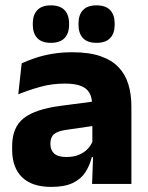

<svg xmlns="http://www.w3.org/2000/svg" viewBox="-20 -704 567 735"><path d="M332.5 0 337 -123 333.5 -130.5V-284L332.5 -304Q332.5 -345 308.5 -364.5Q284.5 -384 228 -384Q178.5 -384 134 -371.5Q89.5 -359 50 -343L63 -461.5Q86.5 -472.5 115.8 -482.2Q145 -492 180.5 -498Q216 -504 256.5 -504Q321 -504 364.5 -489Q408 -474 434 -446.5Q460 -419 471.5 -380.8Q483 -342.5 483 -296.5V0ZM176 11.5Q102.5 11.5 64.5 -25.5Q26.5 -62.5 26.5 -131V-144.5Q26.5 -217 71.2 -251.8Q116 -286.5 213.5 -299L345.5 -316.5L354.5 -224.5L237.5 -207.5Q202 -203 187.5 -191Q173 -179 173 -155.5V-152Q173 -129.5 187.5 -116.2Q202 -103 234 -103Q262 -103 282.2 -111.5Q302.5 -120 315.5 -133.8Q328.5 -147.5 335 -164.5L356.5 -102.5H331.5Q323.5 -70.5 306.8 -44.5Q290 -18.5 258.5 -3.5Q227 11.5 176 11.5ZM174.5 -540Q140 -540 122.8 -558.2Q105.5 -576.5 105.5 -609.5V-613.5Q105.5 -647 122.8 -665.2Q140 -683.5 174.5 -683.5Q210 -683.5 227.2 -665.2Q244.5 -647 244.5 -613.5V-609.5Q244.5 -576.5 227.2 -558.2Q210 -540 174.5 -540ZM349.5 -540Q314.5 -540 297.5 -558.2Q280.5 -576.5 280.5 -609.5V-613.5Q280.5 -647 297.5 -665.2Q314.5 -683.5 349.5 -683.5Q384.5 -683.5 401.8 -665.2Q419 -647 419 -613.5V-609.5Q419 -576.5 401.8 -558.2Q384.5 -540 349.5 -540Z"/></svg>

Font: Anek Odia Medium
Style: Bold
Weight: 700
Version: Version 1.003